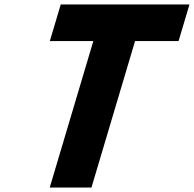

<svg xmlns="http://www.w3.org/2000/svg" viewBox="-20 -845 874 865"><path d="M204.5 -660H400.5L204 0H392L588.5 -660H784.5L833.7 -825H253.7Z"/></svg>

Font: Hussar
Style: BdOblThree
Weight: 700
Foundry: Cannot Into Space Fonts
Version: Version 2.00